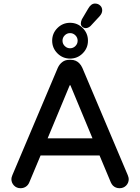

<svg xmlns="http://www.w3.org/2000/svg" viewBox="-20 -1021 769 1053"><path d="M361.3 -550.8 241.2 -262.2H487.3L367.2 -550.8Q365.7 -554.2 364.3 -554.2Q362.8 -554.2 361.3 -550.8ZM42.5 -39.1Q42.5 -47.4 47.9 -60.5L296.9 -648.9Q306.2 -669.4 322.3 -681.2Q337.9 -692.9 359.4 -692.9H369.1Q396 -692.9 414.6 -674.3Q424.8 -664.1 431.6 -648.9L680.7 -60.5Q686 -46.9 686 -39.1Q686 -17.6 671.4 -2.9Q657.2 11.2 635.7 11.2Q613.8 11.2 599.1 -3.4Q592.3 -10.7 587.9 -20.5L525.9 -168.5H202.6L140.6 -20.5Q134.3 -5.4 121.6 2.9Q108.9 11.2 92.8 11.2Q70.8 11.2 56.6 -3.7Q42.5 -18.6 42.5 -39.1ZM393.6 -768.6Q405.8 -780.8 405.8 -797.9Q405.8 -814.9 393.6 -827.1Q381.3 -839.4 364.3 -839.4Q347.2 -839.4 335 -827.1Q322.8 -814.9 322.8 -797.9Q322.8 -780.8 335 -768.6Q347.2 -756.3 364.3 -756.3Q381.3 -756.3 393.6 -768.6ZM294.9 -728.5Q266.1 -757.3 266.1 -797.9Q266.1 -838.4 294.9 -867.2Q323.7 -896 364.3 -896Q404.8 -896 433.6 -867.2Q462.4 -838.4 462.4 -797.9Q462.4 -757.3 433.6 -728.5Q404.8 -699.7 364.3 -699.7Q323.7 -699.7 294.9 -728.5ZM428.7 -914.6 463.9 -974.1Q479.5 -1001.5 501 -1001.5Q519 -1001.5 530.3 -989.7Q540.5 -980 540.5 -963.9Q540.5 -947.8 526.4 -932.1L476.1 -877.9Q462.9 -866.7 450.2 -866.7Q439.5 -866.7 431.4 -874Q423.3 -881.3 423.3 -891.4Q423.3 -901.4 428.7 -914.6Z"/></svg>

Font: YuPearl-Medium
Style: Medium
Weight: 500
Designer: Max Yao
Foundry: Max-Everyday
Version: Version 1.011; ttfautohint (v1.8.3)